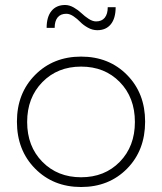

<svg xmlns="http://www.w3.org/2000/svg" viewBox="-20 -749 650 770"><path d="M47.9 -261.2Q47.9 -375 120.8 -448.5Q193.8 -522 305.2 -522Q417 -522 489.5 -448.5Q562 -375 562 -261.2Q562 -146 489.5 -72.5Q417 1 305.2 1Q193.8 1 120.8 -72.8Q47.9 -146.5 47.9 -261.2ZM305.2 -38.1Q399.9 -38.1 460.4 -100.1Q521 -162.1 521 -259.8Q521 -357.9 460.4 -419.9Q399.9 -481.9 305.2 -481.9Q210.9 -481.9 149.9 -419.7Q88.9 -357.4 88.9 -259.8Q88.9 -162.1 149.9 -100.1Q210.9 -38.1 305.2 -38.1ZM167 -637.2Q167 -681.2 186.5 -705.1Q206.1 -729 241.2 -729Q258.3 -729 276.1 -718.8Q293.9 -708.5 306.9 -696Q319.8 -683.6 335.7 -673.3Q351.6 -663.1 365.2 -663.1Q388.2 -663.1 400.1 -678Q412.1 -692.9 412.1 -720.2H443.8Q443.8 -675.8 424.6 -651.9Q405.3 -627.9 370.1 -627.9Q350.6 -627.9 332.3 -638.2Q314 -648.4 302 -660.9Q290 -673.3 274.9 -683.6Q259.8 -693.8 246.1 -693.8Q223.1 -693.8 211.2 -679.2Q199.2 -664.6 199.2 -637.2Z"/></svg>

Font: Montserrat Ultra Light
Style: Regular
Weight: 200
Designer: Julieta Ulanovsky
Foundry: Julieta Ulanovsky
Version: Version 3.001;PS 003.001;hotconv 1.0.70;makeotf.lib2.5.58329